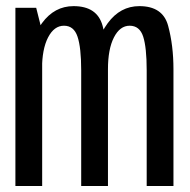

<svg xmlns="http://www.w3.org/2000/svg" viewBox="-20 -622 636 642"><path d="M31.5 0H121V-516.5L101 -596H31.5ZM251.5 0H341V-390.5Q341 -470.5 323 -536Q305 -601.5 226 -601.5Q162 -601.5 120.5 -544.8Q79 -488 79 -420.5L120.5 -390.5Q120.5 -458 140.8 -497Q161 -536 194 -536Q227 -536 239.2 -499.5Q251.5 -463 251.5 -387ZM470.5 0H560V-390.5Q560 -470 542.2 -535.8Q524.5 -601.5 446 -601.5Q382 -601.5 340.2 -544.5Q298.5 -487.5 298.5 -420.5L341 -390.5Q341 -458 361 -497Q381 -536 413.5 -536Q447 -536 458.8 -499.5Q470.5 -463 470.5 -387Z"/></svg>

Font: Anybody Condensed
Style: Regular
Weight: 400
Width: 3
Designer: Tyler Finck
Foundry: Etcetera Type Company
Version: Version 1.113;gftools[0.9.25]